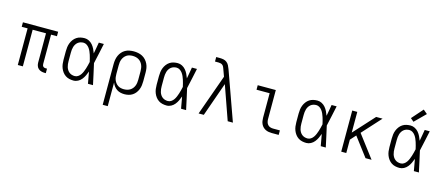

<svg xmlns="http://www.w3.org/2000/svg" viewBox="-59 -1479 5518 2390"><g transform="rotate(15 2700.0 -283.5)"><path d="M496 8Q475 8 453.5 2Q432 -4 416 -18Q400 -32 393 -53Q386 -74 386 -95V-472H214V0H149V-472H73V-530H527V-472H451V-95Q451 -86 453.5 -77Q456 -68 462.5 -61.5Q469 -55 478 -52.5Q487 -50 496 -50H512V8Z M868 8Q841 8 814 2Q787 -4 764.5 -19Q742 -34 725.5 -56Q709 -78 699 -103.5Q689 -129 685.5 -156Q682 -183 682 -210V-320Q682 -347 685.5 -374Q689 -401 699 -426.5Q709 -452 725.5 -474Q742 -496 764.5 -511Q787 -526 814 -532Q841 -538 868 -538Q897 -538 924 -524Q951 -510 970 -487.5Q989 -465 1002 -438.5Q1015 -412 1025 -384Q1032 -421 1038.5 -457.5Q1045 -494 1051 -530H1116Q1101 -465 1088 -399Q1075 -333 1059 -268Q1075 -201 1089 -134Q1103 -67 1118 0H1053Q1046 -38 1039.5 -76Q1033 -114 1026 -151Q1016 -123 1003 -95.5Q990 -68 971 -44.5Q952 -21 925 -6.5Q898 8 868 8ZM868 -50Q891 -50 910.5 -63Q930 -76 943 -95Q956 -114 965 -135.5Q974 -157 981 -179Q988 -201 993.5 -223.5Q999 -246 1004 -268Q999 -290 993.5 -312Q988 -334 981 -355.5Q974 -377 965 -397.5Q956 -418 942.5 -436.5Q929 -455 909.5 -467.5Q890 -480 868 -480Q849 -480 830.5 -474.5Q812 -469 797 -457Q782 -445 772 -429Q762 -413 756.5 -395Q751 -377 749 -358Q747 -339 747 -320V-210Q747 -191 749 -172Q751 -153 756.5 -135Q762 -117 772 -101Q782 -85 797 -73Q812 -61 830.5 -55.5Q849 -50 868 -50Z M1298 205V-320Q1298 -348 1302.5 -376Q1307 -404 1318.5 -430Q1330 -456 1348.5 -477.5Q1367 -499 1391.5 -513Q1416 -527 1444.5 -532.5Q1473 -538 1501 -538Q1529 -538 1557.5 -532.5Q1586 -527 1611.5 -513.5Q1637 -500 1656.5 -478.5Q1676 -457 1688.5 -431Q1701 -405 1705.5 -377Q1710 -349 1710 -320V-210Q1710 -183 1706.5 -156Q1703 -129 1693 -103.5Q1683 -78 1666.5 -56.5Q1650 -35 1627.5 -20Q1605 -5 1578 1.5Q1551 8 1524 8Q1498 8 1472.5 2Q1447 -4 1425.5 -18.5Q1404 -33 1388 -54.5Q1372 -76 1363 -100V205ZM1501 -50Q1521 -50 1541.5 -54.5Q1562 -59 1579.5 -69.5Q1597 -80 1610 -95.5Q1623 -111 1631 -130Q1639 -149 1642 -169.5Q1645 -190 1645 -210V-320Q1645 -340 1642 -360.5Q1639 -381 1631 -400Q1623 -419 1610 -434.5Q1597 -450 1579.5 -460.5Q1562 -471 1541.5 -475.5Q1521 -480 1501 -480Q1481 -480 1461 -475.5Q1441 -471 1424.5 -460Q1408 -449 1395.5 -433Q1383 -417 1375.5 -398.5Q1368 -380 1365.5 -360Q1363 -340 1363 -320V-210Q1363 -190 1365.5 -170Q1368 -150 1375.5 -131.5Q1383 -113 1395.5 -97Q1408 -81 1424.5 -70Q1441 -59 1461 -54.5Q1481 -50 1501 -50Z M2068 8Q2041 8 2014 2Q1987 -4 1964.5 -19Q1942 -34 1925.5 -56Q1909 -78 1899 -103.5Q1889 -129 1885.5 -156Q1882 -183 1882 -210V-320Q1882 -347 1885.5 -374Q1889 -401 1899 -426.5Q1909 -452 1925.5 -474Q1942 -496 1964.5 -511Q1987 -526 2014 -532Q2041 -538 2068 -538Q2097 -538 2124 -524Q2151 -510 2170 -487.5Q2189 -465 2202 -438.5Q2215 -412 2225 -384Q2232 -421 2238.5 -457.5Q2245 -494 2251 -530H2316Q2301 -465 2288 -399Q2275 -333 2259 -268Q2275 -201 2289 -134Q2303 -67 2318 0H2253Q2246 -38 2239.5 -76Q2233 -114 2226 -151Q2216 -123 2203 -95.5Q2190 -68 2171 -44.5Q2152 -21 2125 -6.5Q2098 8 2068 8ZM2068 -50Q2091 -50 2110.5 -63Q2130 -76 2143 -95Q2156 -114 2165 -135.5Q2174 -157 2181 -179Q2188 -201 2193.5 -223.5Q2199 -246 2204 -268Q2199 -290 2193.5 -312Q2188 -334 2181 -355.5Q2174 -377 2165 -397.5Q2156 -418 2142.5 -436.5Q2129 -455 2109.5 -467.5Q2090 -480 2068 -480Q2049 -480 2030.5 -474.5Q2012 -469 1997 -457Q1982 -445 1972 -429Q1962 -413 1956.5 -395Q1951 -377 1949 -358Q1947 -339 1947 -320V-210Q1947 -191 1949 -172Q1951 -153 1956.5 -135Q1962 -117 1972 -101Q1982 -85 1997 -73Q2012 -61 2030.5 -55.5Q2049 -50 2068 -50Z M2479 0 2666 -523 2634 -611V-612Q2629 -625 2623.5 -638Q2618 -651 2607.5 -660.5Q2597 -670 2583 -673.5Q2569 -677 2555 -677H2509V-735H2555Q2579 -735 2603 -730.5Q2627 -726 2646 -711Q2665 -696 2676 -674.5Q2687 -653 2695 -631L2708 -595L2921 0H2854L2700 -437L2546 0Z M3422 0Q3402 0 3381 -3.5Q3360 -7 3341.5 -16Q3323 -25 3308 -40Q3293 -55 3284 -74Q3275 -93 3271.5 -113.5Q3268 -134 3268 -155V-472H3099V-530H3332V-155Q3332 -136 3337 -117.5Q3342 -99 3354.5 -84.5Q3367 -70 3385.5 -64Q3404 -58 3422 -58H3511V0Z M3868 8Q3841 8 3814 2Q3787 -4 3764.5 -19Q3742 -34 3725.5 -56Q3709 -78 3699 -103.5Q3689 -129 3685.5 -156Q3682 -183 3682 -210V-320Q3682 -347 3685.5 -374Q3689 -401 3699 -426.5Q3709 -452 3725.5 -474Q3742 -496 3764.5 -511Q3787 -526 3814 -532Q3841 -538 3868 -538Q3897 -538 3924 -524Q3951 -510 3970 -487.5Q3989 -465 4002 -438.5Q4015 -412 4025 -384Q4032 -421 4038.5 -457.5Q4045 -494 4051 -530H4116Q4101 -465 4088 -399Q4075 -333 4059 -268Q4075 -201 4089 -134Q4103 -67 4118 0H4053Q4046 -38 4039.5 -76Q4033 -114 4026 -151Q4016 -123 4003 -95.5Q3990 -68 3971 -44.5Q3952 -21 3925 -6.5Q3898 8 3868 8ZM3868 -50Q3891 -50 3910.5 -63Q3930 -76 3943 -95Q3956 -114 3965 -135.5Q3974 -157 3981 -179Q3988 -201 3993.5 -223.5Q3999 -246 4004 -268Q3999 -290 3993.5 -312Q3988 -334 3981 -355.5Q3974 -377 3965 -397.5Q3956 -418 3942.5 -436.5Q3929 -455 3909.5 -467.5Q3890 -480 3868 -480Q3849 -480 3830.5 -474.5Q3812 -469 3797 -457Q3782 -445 3772 -429Q3762 -413 3756.5 -395Q3751 -377 3749 -358Q3747 -339 3747 -320V-210Q3747 -191 3749 -172Q3751 -153 3756.5 -135Q3762 -117 3772 -101Q3782 -85 3797 -73Q3812 -61 3830.5 -55.5Q3849 -50 3868 -50Z M4317 0V-530H4382V-263L4625 -530H4708L4489 -289L4708 0H4630L4490 -185L4446 -243L4382 -172V0Z M5068 8Q5041 8 5014 2Q4987 -4 4964.5 -19Q4942 -34 4925.5 -56Q4909 -78 4899 -103.5Q4889 -129 4885.5 -156Q4882 -183 4882 -210V-320Q4882 -347 4885.5 -374Q4889 -401 4899 -426.5Q4909 -452 4925.5 -474Q4942 -496 4964.5 -511Q4987 -526 5014 -532Q5041 -538 5068 -538Q5097 -538 5124 -524Q5151 -510 5170 -487.5Q5189 -465 5202 -438.5Q5215 -412 5225 -384Q5232 -421 5238.5 -457.5Q5245 -494 5251 -530H5316Q5301 -465 5288 -399Q5275 -333 5259 -268Q5275 -201 5289 -134Q5303 -67 5318 0H5253Q5246 -38 5239.5 -76Q5233 -114 5226 -151Q5216 -123 5203 -95.5Q5190 -68 5171 -44.5Q5152 -21 5125 -6.5Q5098 8 5068 8ZM5068 -50Q5091 -50 5110.5 -63Q5130 -76 5143 -95Q5156 -114 5165 -135.5Q5174 -157 5181 -179Q5188 -201 5193.5 -223.5Q5199 -246 5204 -268Q5199 -290 5193.5 -312Q5188 -334 5181 -355.5Q5174 -377 5165 -397.5Q5156 -418 5142.5 -436.5Q5129 -455 5109.5 -467.5Q5090 -480 5068 -480Q5049 -480 5030.5 -474.5Q5012 -469 4997 -457Q4982 -445 4972 -429Q4962 -413 4956.5 -395Q4951 -377 4949 -358Q4947 -339 4947 -320V-210Q4947 -191 4949 -172Q4951 -153 4956.5 -135Q4962 -117 4972 -101Q4982 -85 4997 -73Q5012 -61 5030.5 -55.5Q5049 -50 5068 -50ZM5089 -592 5047 -628 5174 -772 5226 -728Z"/></g></svg>

Font: Iosevka Slab Light Extended
Style: Regular
Weight: 300
Width: 7
Monospace: yes
Designer: Belleve Invis
Foundry: Belleve Invis
Version: Version 11.1.0; ttfautohint (v1.8.3)